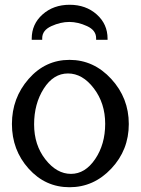

<svg xmlns="http://www.w3.org/2000/svg" viewBox="-20 -766 590 805"><path d="M113 -599V-604Q113 -665 158.5 -705.5Q204 -746 272 -746Q340 -746 385.5 -705.5Q431 -665 431 -604V-599H383V-606Q383 -639 345 -656.5Q307 -674 270.5 -674Q234 -674 195.5 -656.5Q157 -639 157 -606V-599ZM271.5 19Q170 19 100 -59Q30 -137 30 -246Q30 -355 100 -435Q170 -515 271.5 -515Q373 -515 446.5 -435Q520 -355 520 -246Q520 -137 446.5 -59Q373 19 271.5 19ZM421 -247Q421 -333 373.5 -395.5Q326 -458 265 -458Q204 -458 163.5 -394.5Q123 -331 123 -244.5Q123 -158 170.5 -97.5Q218 -37 277.5 -37Q337 -37 379 -99Q421 -161 421 -247Z"/></svg>

Font: Sawarabi Mincho
Style: Regular
Weight: 400
Version: Version 1.00